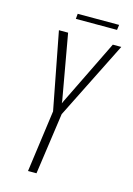

<svg xmlns="http://www.w3.org/2000/svg" viewBox="-106 -732 545 788"><g transform="rotate(15 166.0 -338.0)"><path d="M94 0 130 -263 67 -591H106L155 -315L156 -304L161 -315L296 -591H332L167 -261L130 0ZM122 -654 124 -676H300L297 -654Z"/></g></svg>

Font: Alumni Sans Thin ExtraLight
Style: Italic
Weight: 250
Italic angle: -8°
Version: Version 1.016